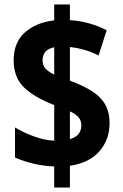

<svg xmlns="http://www.w3.org/2000/svg" viewBox="-20 -779 549 857"><path d="M222 -36Q174 -38 129.5 -48.5Q85 -59 47 -76V-210Q85 -187 132 -170Q179 -153 222 -151V-310Q132 -345 86.5 -389.5Q41 -434 41 -510Q41 -590 91.5 -634.5Q142 -679 222 -688V-759H292V-689Q378 -684 456 -644L420 -531Q390 -547 356.5 -556.5Q323 -566 292 -569V-419Q349 -398 388.5 -373.5Q428 -349 448.5 -314.5Q469 -280 469 -229Q469 -156 424 -104Q379 -52 292 -39V58H222ZM222 -568Q194 -562 182 -547Q170 -532 170 -509Q170 -488 182 -474Q194 -460 222 -446ZM292 -158Q319 -166 331 -181.5Q343 -197 343 -219Q343 -241 330.5 -255.5Q318 -270 292 -282Z"/></svg>

Font: Noto Sans Devanagari Condensed ExtraBold
Style: Regular
Weight: 800
Width: 3
Designer: Jelle Bosma - Monotype Design Team
Foundry: Monotype Imaging Inc.
Version: Version 2.004; ttfautohint (v1.8.4.7-5d5b)